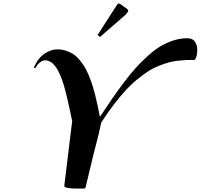

<svg xmlns="http://www.w3.org/2000/svg" viewBox="-20 -1094 1165 1114"><path d="M679.2 -1069.8 719.2 -1040.5Q724.1 -1037.1 724.1 -1030.8Q724.1 -1028.8 720.2 -1022.9L708.5 -1008.3L560.1 -879.4L546.4 -891.1L660.6 -1068.8Q665.5 -1073.7 670.4 -1073.7Q673.3 -1073.7 679.2 -1069.8ZM476.1 -5.4Q474.6 0 465.8 0H419.4Q392.1 0 372.6 -3.9Q353 -7.8 353 -15.1Q354 -21.5 354 -23.4L389.2 -314Q391.6 -333 395 -360.1Q398.4 -387.2 398.9 -391.1Q366.2 -549.3 348.6 -605Q312 -724.1 260.3 -741.2Q251 -744.1 240.7 -744.1Q229 -744.1 213.1 -732.9Q197.3 -721.7 186 -699.7L185.1 -698.7L175.8 -702.1L187 -723.6Q208.5 -764.6 243.7 -786.1Q278.8 -807.6 311.5 -807.6Q338.4 -807.6 362.1 -800Q385.7 -792.5 404.5 -780.3Q423.3 -768.1 440.4 -747.8Q457.5 -727.5 470.2 -707Q482.9 -686.5 494.9 -657Q506.8 -627.4 515.1 -602.5Q523.4 -577.6 532.2 -542.5Q541 -507.3 546.4 -481.2Q551.8 -455.1 559.1 -418.5H561.5Q600.6 -477.5 630.6 -521.2Q660.6 -564.9 698.5 -615.2Q736.3 -665.5 768.3 -700.7Q800.3 -735.8 838.4 -770.3Q876.5 -804.7 911.6 -825.7Q946.8 -846.7 986.6 -859.4Q1026.4 -872.1 1066.4 -872.1Q1097.2 -872.1 1110.8 -852.5Q1124.5 -833 1124.5 -803.7Q1124.5 -767.6 1110.8 -746.6Q1081.5 -746.6 1062.3 -745.8Q1043 -745.1 1012 -741.7Q981 -738.3 957.5 -731.4Q934.1 -724.6 901.4 -711.9Q868.7 -699.2 841.1 -681.2Q813.5 -663.1 778.6 -635.3Q743.7 -607.4 711.2 -572.3Q678.7 -537.1 641.6 -489Q604.5 -440.9 567.4 -382.8Q562 -354.5 552.5 -315.7Q543 -276.9 532.7 -237.8Q522.5 -198.7 520.5 -190.4Z"/></svg>

Font: QumpellkaNo12
Style: Regular
Weight: 500
Designer: gluk (gluksza@wp.pl)
Foundry: gluk (gluksza@wp.pl)
Version: Version 00.480